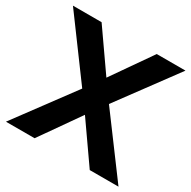

<svg xmlns="http://www.w3.org/2000/svg" viewBox="-159 -869 1019 1023"><g transform="rotate(30 350.5 -357.0)"><path d="M697.3 0 433.1 -356 697.3 -713.9H520.5L351.1 -470.7L181.2 -713.9H4.9L268.6 -356L4.9 0H181.2L351.1 -242.2L520.5 0Z"/></g></svg>

Font: Estedad-FD-VF Thin
Style: Regular
Weight: 100
Designer: Amin Abedi
Version: Version 5.0